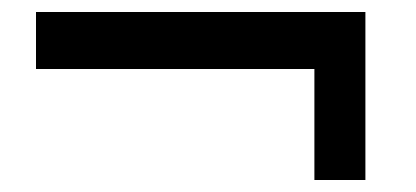

<svg xmlns="http://www.w3.org/2000/svg" viewBox="-20 -460 694 320"><path d="M589 -160H504V-345H40V-440H589Z"/></svg>

Font: Keania One
Style: Regular
Weight: 400
Designer: Julia Petretta
Foundry: Julia Petretta
Version: Version 1.003